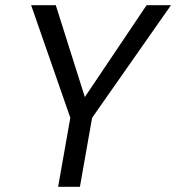

<svg xmlns="http://www.w3.org/2000/svg" viewBox="-20 -720 679 740"><path d="M204 0 251 -266 100 -700H195L307 -346L545 -700H639L335 -266L288 0Z"/></svg>

Font: DM Sans 17pt
Style: Italic
Weight: 400
Italic angle: -10°
Version: Version 4.004;gftools[0.9.30]